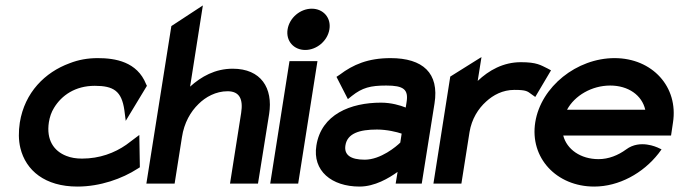

<svg xmlns="http://www.w3.org/2000/svg" viewBox="-20 -676 2501 707"><path d="M55 -131C75 -48 146 11 265 11C349 11 430 -18 487 -55L495 -60L493 -179L445 -143C402 -113 347 -92 282 -92C261 -92 241 -95 224 -102C178 -120 150 -161 160 -226C163 -245 169 -263 179 -279C207 -325 257 -360 329 -360C398 -360 428 -341 438 -270L443 -231L521 -360L518 -366C485 -449 404 -462 340 -462C303 -462 269 -456 236 -443C146 -410 71 -336 53 -225C48 -192 48 -160 55 -131Z M623 0 650 -171C658 -224 682 -265 711 -293C737 -319 775 -340 818 -340C862 -340 876 -311 868 -260L827 0H930L971 -256C986 -352 941 -423 837 -423C772 -423 721 -394 680 -357L727 -656L611 -580L519 0Z M1104 -492C1146 -492 1186 -525 1193 -568C1200 -611 1170 -644 1128 -644C1086 -644 1046 -611 1039 -568C1032 -525 1062 -492 1104 -492ZM1078 0 1149 -451H1046L975 0Z M1304 11C1360 11 1412 -20 1444 -43L1437 0H1533L1580 -295C1598 -407 1537 -462 1418 -462C1335 -462 1280 -438 1231 -401L1219 -393L1261 -311L1276 -323C1314 -353 1344 -361 1402 -361C1466 -361 1485 -347 1477 -299L1474 -280C1454 -288 1421 -298 1383 -298C1271 -298 1163 -255 1145 -140C1130 -47 1201 11 1304 11ZM1368 -199C1405 -199 1441 -190 1459 -184L1454 -151C1440 -137 1382 -88 1323 -88C1272 -88 1246 -105 1252 -141C1259 -185 1304 -199 1368 -199Z M1679 0 1709 -190C1717 -238 1741 -276 1770 -302C1796 -326 1831 -345 1874 -345C1918 -345 1922 -340 1937 -329L1951 -319L2009 -417L1996 -424C1971 -436 1957 -447 1898 -447C1833 -447 1780 -417 1739 -378L1753 -466L1638 -394L1576 0Z M2168 11C2259 11 2348 -38 2405 -111L2416 -126L2401 -133C2400 -133 2337 -164 2286 -126C2256 -104 2221 -90 2184 -90C2118 -90 2067 -126 2054 -177H2451L2458 -224C2479 -356 2382 -462 2243 -462C2104 -462 1972 -357 1951 -226C1930 -95 2029 11 2168 11ZM2227 -361C2294 -361 2344 -325 2356 -272H2068C2096 -324 2159 -361 2227 -361Z"/></svg>

Font: Charger Pro
Style: BlkObl
Weight: 900
Designer: Jasper
Foundry: Cannot Into Space Fonts
Version: Version 1.09